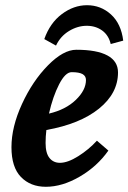

<svg xmlns="http://www.w3.org/2000/svg" viewBox="-20 -703 493 737"><path d="M24 -138Q24 -216 64.5 -304Q105 -392 164 -452Q223 -512 273 -512Q352 -512 392.5 -490Q433 -468 433 -425Q433 -345 360 -286Q287 -227 158 -204Q155 -179 155 -154Q155 -115 170 -96.5Q185 -78 210 -78Q240 -78 280.5 -103.5Q321 -129 352 -163L396 -125Q353 -64 286 -25Q219 14 156 14Q97 14 60.5 -23.5Q24 -61 24 -138ZM310 -396Q310 -411 297 -418.5Q284 -426 255 -426Q231 -426 207 -379.5Q183 -333 168 -267Q232 -282 271 -319.5Q310 -357 310 -396ZM314 -683Q367 -683 406 -647.5Q445 -612 453 -547L405 -534Q397 -568 372 -586Q347 -604 313 -604Q278 -604 245 -584Q212 -564 195 -528L150 -553Q172 -615 217.5 -649Q263 -683 314 -683Z"/></svg>

Font: Andada Pro ExtraBold
Style: Italic
Weight: 800
Italic angle: -6.99998°
Designer: Carolina Giovagnoli
Foundry: Huerta Tipografica
Version: Version 3.005; ttfautohint (v1.8.4)